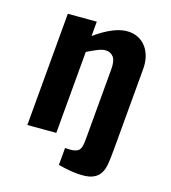

<svg xmlns="http://www.w3.org/2000/svg" viewBox="-131 -667 802 903"><g transform="rotate(20 270.0 -215.0)"><path d="M264.2 46.9Q291.5 46.9 307.1 43Q322.8 39.1 330.3 30.5Q337.9 22 339.8 8.1Q341.8 -5.9 341.8 -26.4V-375.5Q341.8 -417 327.6 -433.6Q313.5 -450.2 290.5 -450.2Q272 -450.2 248.8 -438Q225.6 -425.8 201.2 -411.1V-5.9L60.5 5.9V-550.8L201.2 -562.5V-490.7Q243.2 -527.3 284.7 -548.6Q326.2 -569.8 362.3 -569.8Q388.7 -569.8 410.6 -559.8Q432.6 -549.8 448.5 -531.5Q464.4 -513.2 473.4 -486.8Q482.4 -460.4 482.4 -427.7V-26.4Q482.4 13.2 480.5 44.4Q478.5 75.7 466.8 96.9Q455.1 118.2 429.9 129.4Q404.8 140.6 357.9 140.6Q338.4 140.6 315.2 138.4Q292 136.2 264.2 131.3Z"/></g></svg>

Font: Francois One
Style: Regular
Weight: 400
Designer: Vernon Adams
Foundry: vernon adams
Version: Version 1.000